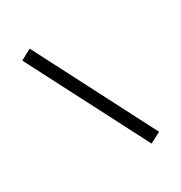

<svg xmlns="http://www.w3.org/2000/svg" viewBox="-166 -786 896 948"><g transform="rotate(-30 281.5 -311.5)"><path d="M425 42 77 -632 138 -665 486 10Z"/></g></svg>

Font: Inconsolata SemiExpanded Thin
Style: Regular
Weight: 100
Width: 6
Monospace: yes
Designer: Raph Levien, Cyreal, Brenton Simpson
Foundry: Raph Levien, Cyreal, Google
Version: Version 3.100; ttfautohint (v1.8.4.7-5d5b)